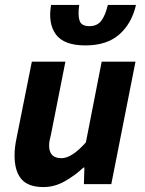

<svg xmlns="http://www.w3.org/2000/svg" viewBox="-20 -746 587 778"><path d="M326 -562Q239 -562 206.5 -606.5Q174 -651 187 -726H301Q295 -684 302.5 -662Q310 -640 342 -640Q374 -640 390.5 -662Q407 -684 417 -726H531Q514 -651 463.5 -606.5Q413 -562 326 -562ZM431 0H320L322 -67H318Q284 -35 242.5 -11.5Q201 12 156 12Q94 12 66.5 -20.5Q39 -53 39 -116Q39 -133 41 -150Q43 -167 47 -186L109 -496H245L187 -203Q183 -188 181 -177Q179 -166 179 -156Q179 -105 229 -105Q271 -105 328 -169L392 -496H529Z"/></svg>

Font: mr_Source Sans Pro
Style: Bold Italic
Weight: 700
Italic angle: -11°
Designer: Paul D. Hunt
Foundry: Adobe Systems Incorporated
Version: Version 1.036;July 10, 2024;FontCreator 11.5.0.2430 64-bit